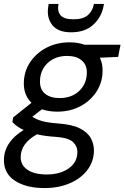

<svg xmlns="http://www.w3.org/2000/svg" viewBox="-47 -723 632 975"><path d="M244 -156Q200 -156 166 -168L117 -130Q139 -116 167 -108Q195 -100 249 -96Q319 -91 358.5 -71Q398 -51 414 -21.5Q430 8 430 40Q430 95 398 138.5Q366 182 309 207Q252 232 178 232Q87 232 30 195.5Q-27 159 -27 91Q-27 44 -1.5 5.5Q24 -33 73 -63Q38 -79 16 -103L20 -127L113 -201Q74 -239 74 -299Q74 -358 105 -405.5Q136 -453 188.5 -480.5Q241 -508 306 -508Q349 -508 382 -496H565L553 -434L460 -430Q474 -401 474 -365Q474 -306 443.5 -258.5Q413 -211 361 -183.5Q309 -156 244 -156ZM256 -225Q317 -225 355.5 -261.5Q394 -298 394 -356Q394 -395 367 -417Q340 -439 294 -439Q233 -439 194.5 -402.5Q156 -366 156 -308Q156 -268 182.5 -246.5Q209 -225 256 -225ZM58 75Q58 116 93 139.5Q128 163 190 163Q258 163 302 132Q346 101 346 48Q346 20 324 -1.5Q302 -23 237 -28Q183 -31 141 -41Q58 5 58 75ZM314 -559Q247 -559 218 -596.5Q189 -634 198 -689L200 -703H250Q243 -666 260.5 -645.5Q278 -625 326 -625Q374 -625 398.5 -645.5Q423 -666 430 -703H481L478 -688Q467 -634 425.5 -596.5Q384 -559 314 -559Z"/></svg>

Font: DeepMind Sans
Style: Italic
Weight: 400
Italic angle: -10°
Designer: Jonny Pinhorn / Modifications: Colophon Foundry
Foundry: Colophon Foundry
Version: Version 1.002; ttfautohint (v1.8.2)